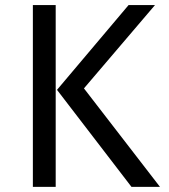

<svg xmlns="http://www.w3.org/2000/svg" viewBox="-20 -726 655 746"><path d="M196.4 -706.2V0H107.7V-706.2ZM490.8 0 201.5 -376.9 479.5 -706.2H582.1L306.2 -382.6L601.5 0Z"/></svg>

Font: Fira Code Fixed
Style: Regular
Weight: 400
Monospace: yes
Designer: Carrois Corporate, Edenspiekermann AG, Nikita Prokopov
Foundry: Carrois Corporate, Edenspiekermann AG, Nikita Prokopov
Version: Version 5.002